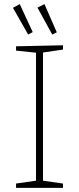

<svg xmlns="http://www.w3.org/2000/svg" viewBox="-20 -913 383 933"><path d="M286 -672 189 -658V-35L286 -21V0H58V-21L155 -35V-657L58 -667V-688L286 -693ZM117 -745 43 -875 76 -893 139 -757ZM234 -745 162 -876 196 -893 256 -756Z"/></svg>

Font: Bitter ExtraLight
Style: Regular
Weight: 200
Designer: Sol Matas, and Bitter project Authors
Foundry: Sol Matas
Version: Version 2.001